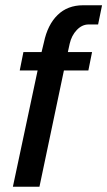

<svg xmlns="http://www.w3.org/2000/svg" viewBox="-20 -710 408 730"><path d="M123 -442H55L69 -512H138L147 -549Q161 -616 199 -653Q237 -690 296 -690H368L353 -617H317Q292 -617 272 -596Q252 -575 245 -544L238 -512H330L316 -442H223L130 0H29Z"/></svg>

Font: Decalotype Medium Italic
Style: Regular
Weight: 500
Italic angle: -12°
Designer: Alfredo Marco Pradil
Foundry: Alfredo Marco Pradil
Version: Version 1.0